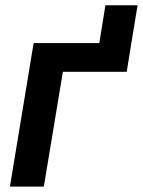

<svg xmlns="http://www.w3.org/2000/svg" viewBox="-20 -688 527 708"><path d="M346.2 -529.3 368.7 -668.5H487.3L464.4 -529.3ZM464.4 -529.3 447.3 -423.3H211.9L141.6 0H16.6L104 -529.3Z"/></svg>

Font: Inter 24pt SemiBold
Style: Italic
Weight: 600
Italic angle: -9.3988°
Designer: Rasmus Andersson
Foundry: rsms
Version: Version 4.001;git-66647c0bb